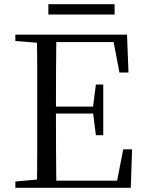

<svg xmlns="http://www.w3.org/2000/svg" viewBox="-20 -893 692 913"><path d="M210 -824V-873H525V-824ZM53 0V-30L191 -42H202V0ZM155 0Q157 -84 157 -168Q157 -252 157 -337V-391Q157 -476 157 -560.5Q157 -645 155 -728H248Q247 -645 246.5 -559.5Q246 -474 246 -380V-358Q246 -257 246.5 -170.5Q247 -84 248 0ZM202 0V-34H577L532 -9L566 -183H608L602 0ZM202 -353V-386H443V-353ZM436 -250 422 -361V-382L436 -491H471V-250ZM53 -698V-728H202V-687H191ZM548 -548 515 -721 559 -693H202V-728H584L591 -548Z"/></svg>

Font: Noto Serif KR
Style: Regular
Weight: 400
Designer: Ryoko NISHIZUKA  (kana & ideographs); Frank Grießhammer (Latin, Greek & Cyrillic); Wenlong ZHANG  (bopomofo); Sandoll Co
Foundry: Adobe
Version: Version 2.003-H1;hotconv 1.1.1;makeotfexe 2.6.0